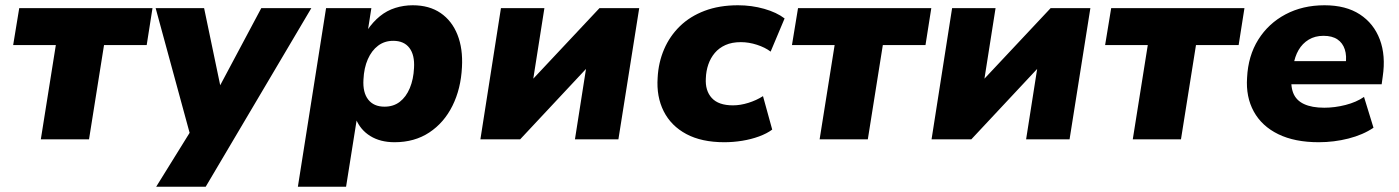

<svg xmlns="http://www.w3.org/2000/svg" viewBox="-20 -529 5313 729"><path d="M135 0 192 -358H30L53 -498H559L537 -358H375L318 0Z M573 180 720 -57 711 16 571 -498H755L822 -177H801L972 -498H1162L761 180Z M1111 180 1218 -498H1390L1377 -415H1375Q1396 -446 1422.5 -467.5Q1449 -489 1481 -499Q1513 -509 1547 -509Q1610 -509 1653 -479.5Q1696 -450 1717 -397Q1738 -344 1734 -274Q1730 -192 1698 -127.5Q1666 -63 1610 -26Q1554 11 1478 11Q1424 11 1386 -12.5Q1348 -36 1331 -78H1335L1294 180ZM1440 -124Q1474 -124 1498 -142.5Q1522 -161 1536 -194.5Q1550 -228 1552 -271Q1555 -320 1534.5 -347Q1514 -374 1473 -374Q1440 -374 1415.5 -355.5Q1391 -337 1376.5 -304Q1362 -271 1360 -227Q1357 -178 1378 -151Q1399 -124 1440 -124Z M1804 0 1882 -498H2047L2001 -206H1982L2256 -498H2407L2328 0H2163L2209 -293H2229L1955 0Z M2730 11Q2644 11 2586 -20Q2528 -51 2500 -106.5Q2472 -162 2477 -234Q2480 -292 2501.5 -342Q2523 -392 2561.5 -429.5Q2600 -467 2655.5 -488Q2711 -509 2782 -509Q2834 -509 2881.5 -495.5Q2929 -482 2959 -459L2906 -333Q2885 -349 2854 -359Q2823 -369 2793 -369Q2759 -369 2734.5 -358Q2710 -347 2694 -328Q2678 -309 2669.5 -284.5Q2661 -260 2660 -232Q2657 -185 2682.5 -157Q2708 -129 2763 -129Q2791 -129 2821.5 -138.5Q2852 -148 2877 -164L2912 -37Q2892 -22 2862 -11Q2832 0 2798 5.5Q2764 11 2730 11Z M3092 0 3149 -358H2987L3010 -498H3516L3494 -358H3332L3275 0Z M3517 0 3595 -498H3760L3714 -206H3695L3969 -498H4120L4041 0H3876L3922 -293H3942L3668 0Z M4281 0 4338 -358H4176L4199 -498H4705L4683 -358H4521L4464 0Z M4987 11Q4896 11 4833.5 -19.5Q4771 -50 4740.5 -105.5Q4710 -161 4715 -234Q4719 -317 4757.5 -378.5Q4796 -440 4861 -474.5Q4926 -509 5009 -509Q5090 -509 5143 -474.5Q5196 -440 5219 -379Q5242 -318 5230 -238L5226 -209H4860L4873 -297H5103L5089 -284Q5094 -317 5086 -341.5Q5078 -366 5058 -379.5Q5038 -393 5005 -393Q4973 -393 4949 -378.5Q4925 -364 4910.5 -339Q4896 -314 4891 -281L4885 -247Q4879 -205 4890 -176.5Q4901 -148 4931 -134Q4961 -120 5008 -120Q5048 -120 5089 -130.5Q5130 -141 5159 -161L5195 -44Q5155 -17 5100 -3Q5045 11 4987 11Z"/></svg>

Font: Nunito Sans 10pt Black
Style: Italic
Weight: 900
Italic angle: -9°
Designer: Vernon Adams
Foundry: Vernon Adams
Version: Version 3.101;gftools[0.9.27]